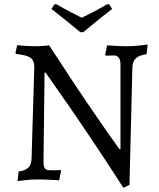

<svg xmlns="http://www.w3.org/2000/svg" viewBox="-20 -858 759 918"><path d="M556 -145V-550Q556 -593 523 -593Q516 -593 509 -592.5Q502 -592 497 -592H485L483 -596L492 -641Q509 -640 527 -639Q541 -638 557.5 -637.5Q574 -637 587 -637Q603 -637 620 -638Q637 -639 652 -641Q669 -643 686 -645L681 -599Q646 -594 630 -579.5Q614 -565 613 -536L599 26L570 40Q496 -75 429.5 -174.5Q363 -274 311 -349Q250 -437 198 -511H193L188 -84Q188 -61 195 -52.5Q202 -44 219 -44H248Q258 -44 270 -45L272 -41L263 4Q244 3 226 2Q210 1 191.5 0.5Q173 0 157 0Q142 0 125.5 1Q109 2 95 4Q79 6 64 8L69 -38Q100 -42 115 -56Q130 -70 131 -101L144 -538Q144 -569 125.5 -582Q107 -595 57 -600L54 -605L62 -642Q78 -640 94 -639Q108 -638 122.5 -637.5Q137 -637 148 -637Q160 -637 172 -637.5Q184 -638 194 -639Q205 -640 215 -641Q278 -544 337.5 -454.5Q397 -365 445 -296Q500 -215 551 -145ZM516 -815Q491 -796 467 -777Q443 -758 423 -741Q400 -722 378 -704H364Q342 -722 319 -741Q299 -758 274.5 -777Q250 -796 226 -815L240 -837L249 -838Q284 -818 317.5 -800.5Q351 -783 371 -773Q392 -783 424.5 -800Q457 -817 493 -838L502 -837Z"/></svg>

Font: Alegreya
Style: Regular
Weight: 400
Designer: Juan Pablo del Peral
Foundry: Juan Pablo del Peral
Version: Version 1.003